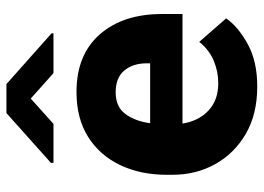

<svg xmlns="http://www.w3.org/2000/svg" viewBox="-129 -661 800 582"><g transform="rotate(-90 271.0 -370.0)"><path d="M299.8 9.8Q215.8 9.8 156 -25.1Q96.2 -60.1 64.2 -118.2Q32.2 -176.3 32.2 -246.6V-265.1Q32.2 -343.8 61.5 -405.5Q90.8 -467.3 146.7 -502.7Q202.6 -538.1 283.2 -538.1Q396 -538.1 457.8 -467.5Q519.5 -397 519.5 -279.3V-216.8H187.5Q195.3 -167.5 227.1 -137.9Q258.8 -108.4 309.6 -108.4Q345.7 -108.4 378.4 -122.3Q411.1 -136.2 435.1 -166L506.3 -84.5Q481.9 -48.8 429.2 -19.5Q376.5 9.8 299.8 9.8ZM282.2 -419.4Q238.3 -419.4 216.6 -390.1Q194.8 -360.8 188.5 -314.9H370.1V-326.7Q369.6 -368.2 347.7 -393.8Q325.7 -419.4 282.2 -419.4ZM307.1 -750.5 460.9 -613.8V-607.9H340.3L263.2 -676.8L186.5 -607.9H68.4V-615.7L219.2 -750.5Z"/></g></svg>

Font: Vazirmatn RD UI ExtraBold
Style: Regular
Weight: 800
Designer: Saber Rastikerdar
Foundry: Saber Rastikerdar
Version: Version 33.003